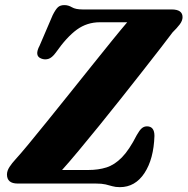

<svg xmlns="http://www.w3.org/2000/svg" viewBox="-20 -738 754 772"><path d="M365 0H51Q8 0 8 -36.5Q8 -51 18.2 -66.8Q28.5 -82.5 42.5 -97.5Q60.5 -117 93.8 -157.2Q127 -197.5 169.5 -250Q212 -302.5 258 -360Q304 -417.5 348.5 -473Q393 -528.5 430.2 -574.5Q467.5 -620.5 491.5 -648.5H381.5Q330 -648.5 289.2 -619Q248.5 -589.5 204 -526Q188.5 -505 174 -501Q159.5 -497 146 -502.5Q117 -513 139.5 -555L192 -677.5Q204 -701 213.2 -709.2Q222.5 -717.5 239 -717.5Q254.5 -717.5 269.2 -708.8Q284 -700 312.5 -700H670Q714 -700 714 -669Q714 -655 702.8 -640Q691.5 -625 674 -608Q657 -585 625.5 -544.5Q594 -504 553.5 -452.2Q513 -400.5 468.2 -344Q423.5 -287.5 379.2 -233Q335 -178.5 296.2 -132Q257.5 -85.5 229.5 -54.5H335.5Q375.5 -54.5 408 -64.8Q440.5 -75 470 -105Q499.5 -135 530 -195Q541 -214.5 550 -222.2Q559 -230 571 -230Q601 -230 601 -191.5Q598 -98.5 560.8 -42Q523.5 14.5 462 14.5Q444.5 14.5 432 10.8Q419.5 7 404.5 3.5Q389.5 0 365 0Z"/></svg>

Font: Fraunces 9pt S000
Style: Bold Italic
Weight: 700
Italic angle: -16°
Version: Version 1.000; ttfautohint (v1.8.3)